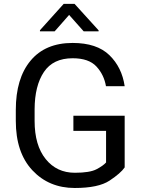

<svg xmlns="http://www.w3.org/2000/svg" viewBox="-20 -937 721 967"><path d="M607.9 -354V-93.8Q587.9 -64.5 531.7 -27.3Q475.6 9.8 356.4 9.8Q226.6 9.8 143.1 -79.3Q59.6 -168.5 59.6 -328.1V-383.3Q59.6 -542 133.8 -631.3Q208 -720.7 345.7 -720.7Q467.8 -720.7 531 -659.2Q594.2 -597.7 607.9 -502.9H513.7Q503.9 -560.5 465.6 -602.1Q427.2 -643.6 345.7 -643.6Q247.6 -643.6 201.2 -574.5Q154.8 -505.4 154.3 -386.7V-328.1Q154.3 -205.1 210 -136Q265.6 -66.9 356.9 -66.9Q432.6 -66.9 466.3 -84.7Q500 -102.5 514.2 -118.7V-277.8H349.6V-354ZM355.5 -917.5 476.6 -784.2V-779.3H401.4L328.1 -861.8L255.4 -779.3H181.2V-784.7L300.8 -917.5Z"/></svg>

Font: Roboto21382017
Style: Regular
Weight: 400
Designer: Christian Robertson
Foundry: Google
Version: Version 2.138; 2017